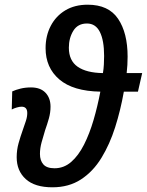

<svg xmlns="http://www.w3.org/2000/svg" viewBox="-20 -787 625 817"><path d="M203 10Q128 10 89.5 -25Q51 -60 51 -118Q51 -149 59 -177.5Q67 -206 77 -234Q84 -254 90 -272Q96 -290 96 -306Q96 -333 72 -333Q63 -333 51 -329.5Q39 -326 30 -321L32 -398Q47 -405 67.5 -410Q88 -415 112 -415Q152 -415 173.5 -392.5Q195 -370 195 -333Q195 -308 188 -283Q181 -258 172 -233Q164 -207 157 -181.5Q150 -156 150 -132Q150 -104 164.5 -87.5Q179 -71 212 -71Q252 -71 283 -98Q314 -125 337.5 -171.5Q361 -218 378 -276Q395 -334 407 -397Q291 -399 232.5 -449Q174 -499 174 -582Q174 -635 196 -677Q218 -719 258 -743Q298 -767 353 -767Q442 -767 482.5 -707Q523 -647 523 -546Q523 -529 522 -511Q521 -493 519 -476H585L567 -397H507Q493 -318 470 -245.5Q447 -173 411.5 -115Q376 -57 324.5 -23.5Q273 10 203 10ZM418 -476Q421 -494 422 -513Q423 -532 423 -549Q423 -615 405 -651Q387 -687 350 -687Q311 -687 292 -656Q273 -625 273 -584Q273 -529 310.5 -503Q348 -477 418 -476Z"/></svg>

Font: Noto Sans SemiCondensed Medium
Style: Italic
Weight: 500
Width: 4
Italic angle: -12°
Designer: Monotype Design Team
Foundry: Monotype Imaging Inc.
Version: Version 2.013; ttfautohint (v1.8.4.7-5d5b)